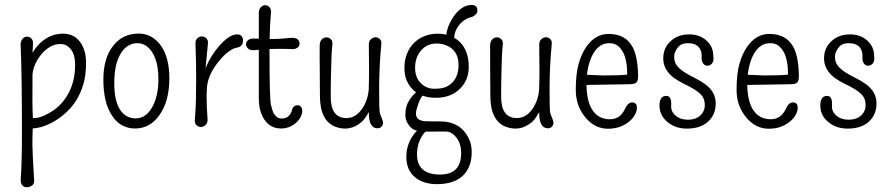

<svg xmlns="http://www.w3.org/2000/svg" viewBox="-20 -518 3670 790"><path d="M114.7 10.3Q113.3 43.5 113.3 76.2Q113.3 108.9 120.6 226.1Q120.6 244.6 100.6 251Q95.2 252.4 90.1 252.4Q85 252.4 80.3 250.7Q75.7 249 72.3 245.1Q64 236.8 65.4 217.3Q70.3 151.4 70.3 22Q70.3 -208 64.9 -331.5Q64 -347.7 72 -357.4Q80.1 -367.2 91.3 -367.2Q102.5 -367.2 109.6 -359.1Q116.7 -351.1 115.7 -337.9Q114.3 -316.4 113.8 -300.3Q130.9 -331.5 159.2 -352.5Q194.8 -379.4 239.3 -379.4Q283.7 -379.4 308.8 -346.2Q334 -313 334 -260.7Q334 -208.5 323.2 -172.1Q312.5 -135.7 294.7 -106.9Q276.9 -78.1 253.7 -56.6Q230.5 -35.2 206.1 -20.5Q157.7 8.3 114.7 10.3ZM113.8 -213.9Q112.3 -85.4 115.2 -32.7Q134.3 -30.3 159.2 -41.5Q190.9 -55.7 211.9 -72.8Q232.9 -89.8 250 -114.7Q289.1 -171.9 289.1 -251Q289.1 -293.5 271.5 -315.2Q253.9 -336.9 229.7 -336.9Q205.6 -336.9 185.5 -325Q165.5 -313 150.4 -294.9Q119.1 -256.8 113.8 -213.9Z M582.5 -328.6Q566.4 -340.3 544.7 -340.3Q522.9 -340.3 505.1 -328.4Q487.3 -316.4 475.1 -294.9Q450.2 -252 450.2 -177Q450.2 -102.1 474.1 -66.4Q498 -30.8 538.1 -30.8Q582 -30.8 608.4 -81.1Q631.8 -126 631.8 -191.4Q631.8 -292 582.5 -328.6ZM537.6 10.7Q509.8 11.2 485.6 -0.7Q461.4 -12.7 443.8 -38.1Q405.3 -91.8 405.3 -190.9Q405.3 -279.8 446.8 -331.1Q485.8 -379.9 550.3 -379.9Q604.5 -379.9 640.1 -333Q676.8 -283.2 676.8 -196.3Q676.8 -99.6 634.3 -42Q596.2 9.8 537.6 10.7Z M980 -352.1Q980 -325.7 953.6 -321.8Q921.4 -315.4 880.9 -266.6Q837.4 -213.9 832 -162.6Q830.1 -140.1 830.1 -121.6Q830.1 -77.1 834 -28.3Q835 -12.2 825.9 -3.9Q816.9 4.4 806.4 4.4Q795.9 4.4 788.1 -3.2Q780.3 -10.7 781.7 -26.1Q783.2 -41.5 784.2 -61.8Q785.2 -82 786.1 -104.5Q787.1 -142.6 787.1 -189.5Q787.1 -268.6 785.2 -306.9Q783.2 -345.2 785.6 -351.1Q788.1 -356.9 792 -360.4Q800.3 -368.2 810.3 -368.2Q820.3 -368.2 828.4 -360.8Q836.4 -353.5 835.7 -342Q835 -330.6 833.7 -319.6Q832.5 -308.6 831.1 -292.5Q828.1 -266.6 825.7 -237.3Q845.7 -287.6 882.8 -330.1Q924.3 -376.5 955.1 -376.5Q968.3 -376.5 974.1 -369.1Q980 -361.8 980 -352.1Z M1044.9 -462.9Q1044.9 -480 1053.2 -488.3Q1061.5 -496.6 1071.3 -496.6Q1081.1 -496.6 1088.9 -488.3Q1096.7 -480 1094.7 -462.9Q1090.3 -417.5 1089.4 -357.4Q1129.4 -357.4 1149.9 -359.9Q1170.4 -362.3 1179.2 -362.3Q1212.4 -363.3 1212.4 -337.9Q1212.4 -323.2 1195.3 -317.4Q1189.5 -315.4 1181.6 -315.9Q1173.8 -316.4 1164.8 -316.7Q1155.8 -316.9 1147 -316.9Q1131.8 -316.9 1117.9 -316.9Q1104 -316.9 1093.3 -316.4Q1091.3 -316.4 1088.9 -316.4Q1088.9 -315.4 1088.9 -314.9Q1088.9 -112.8 1094.7 -86.9Q1100.6 -61 1107.4 -49.8Q1119.6 -30.3 1138.7 -30.3Q1169.4 -30.3 1180.2 -60.5Q1184.6 -85 1205.1 -85Q1212.4 -85 1218 -78.9Q1223.6 -72.8 1223.6 -61Q1223.6 -49.3 1216.3 -35.6Q1209 -22 1196.8 -11.7Q1169.9 10.7 1136.7 10.7Q1076.2 10.7 1053.2 -56.2Q1044.9 -80.6 1044.9 -116.2V-313Q1034.7 -312.5 1022.5 -311.5Q1007.3 -311 999.8 -319.1Q992.2 -327.1 992.2 -336.2Q992.2 -345.2 1000 -352.3Q1007.8 -359.4 1023.4 -359.4L1044.9 -358.9Z M1340.8 -119.1Q1340.8 -32.2 1405.8 -32.2Q1442.9 -32.2 1469.2 -69.3Q1492.7 -102.5 1497.1 -148.4Q1498.5 -191.4 1498.5 -227.5Q1498.5 -279.3 1497.6 -332Q1496.6 -348.1 1505.9 -356.4Q1515.1 -364.7 1525.1 -364.7Q1535.2 -364.7 1543 -357.2Q1550.8 -349.6 1548.8 -335Q1540 -240.7 1540 -153.1Q1540 -65.4 1542.5 -55.2Q1544.9 -44.9 1548.3 -38.1Q1556.2 -20.5 1556.2 -12.5Q1556.2 -4.4 1550 2.7Q1543.9 9.8 1533.2 9.8Q1496.6 9.8 1497.6 -57.1Q1481 -26.9 1466.8 -15.1Q1418.5 24.9 1360.8 3.9Q1296.4 -20.5 1296.4 -123.5Q1296.4 -177.2 1295.7 -229.5Q1294.9 -281.7 1295.4 -332Q1295.9 -348.1 1304.4 -356.2Q1313 -364.3 1323 -364.3Q1333 -364.3 1341.3 -356.9Q1349.6 -349.6 1347.4 -332Q1345.2 -314.5 1344 -286.1Q1342.8 -257.8 1342.3 -228Q1340.8 -178.2 1340.8 -119.1Z M1736.8 -19Q1743.7 -18.6 1762.2 -18.6H1789.6Q1876.5 -18.6 1909.7 53.7Q1920.9 77.1 1920.9 107.9Q1920.9 138.7 1911.9 162.6Q1902.8 186.5 1885.3 204.1Q1848.1 239.7 1777.8 239.7Q1721.7 239.7 1687 210.9Q1651.9 181.2 1651.9 127.9Q1651.9 80.6 1677.2 42.5Q1686 28.8 1695.8 20Q1675.8 15.1 1663.6 -1Q1647.9 -21.5 1647.9 -43.5Q1647.9 -65.4 1652.3 -79.8Q1656.7 -94.2 1664.6 -106.4Q1676.8 -125.5 1691.9 -138.2Q1668.5 -154.8 1654.8 -183.6Q1644 -206.5 1644 -239Q1644 -271.5 1655 -298.1Q1666 -324.7 1684.6 -342.5Q1703.1 -360.4 1727.1 -369.6Q1751 -378.9 1778.8 -379.4Q1798.3 -379.9 1816.9 -375.5Q1819.3 -408.2 1843.3 -445.3Q1877.4 -497.6 1921.4 -497.6Q1944.3 -497.6 1944.3 -473.6Q1944.3 -459 1922.9 -448.7Q1889.2 -441.4 1867.7 -413.1Q1850.6 -391.1 1848.6 -362.8Q1861.8 -355.5 1872.6 -344.7Q1908.7 -308.6 1908.7 -242.7Q1908.7 -189.9 1874.5 -154.8Q1836.4 -115.7 1774.4 -115.7Q1742.7 -115.7 1718.3 -124.5Q1708.5 -111.8 1701.2 -90.8Q1691.4 -63 1691.4 -50.8Q1691.4 -19 1736.8 -19ZM1844.2 -181.6Q1866.7 -207 1866.7 -251Q1866.7 -313.5 1812 -333Q1795.9 -338.9 1774.7 -338.9Q1753.4 -338.9 1736.8 -329.8Q1720.2 -320.8 1709.5 -306.6Q1688 -279.3 1688 -239.3Q1688 -199.2 1711.2 -176Q1734.4 -152.8 1766.4 -152.8Q1798.3 -152.8 1815.7 -160.6Q1833 -168.5 1844.2 -181.6ZM1732.4 23.4Q1725.1 27.8 1718.8 38.1Q1695.8 73.2 1695.8 116.7Q1695.8 200.2 1791 200.2Q1877.4 200.2 1877.4 111.3Q1877.4 72.3 1856.9 46.9Q1838.4 23.4 1814.2 23.2Q1790 22.9 1762.2 23.4Q1747.1 23.9 1732.4 23.4Z M2042 -119.1Q2042 -32.2 2106.9 -32.2Q2144 -32.2 2170.4 -69.3Q2193.8 -102.5 2198.2 -148.4Q2199.7 -191.4 2199.7 -227.5Q2199.7 -279.3 2198.7 -332Q2197.8 -348.1 2207 -356.4Q2216.3 -364.7 2226.3 -364.7Q2236.3 -364.7 2244.1 -357.2Q2252 -349.6 2250 -335Q2241.2 -240.7 2241.2 -153.1Q2241.2 -65.4 2243.7 -55.2Q2246.1 -44.9 2249.5 -38.1Q2257.3 -20.5 2257.3 -12.5Q2257.3 -4.4 2251.2 2.7Q2245.1 9.8 2234.4 9.8Q2197.8 9.8 2198.7 -57.1Q2182.1 -26.9 2168 -15.1Q2119.6 24.9 2062 3.9Q1997.6 -20.5 1997.6 -123.5Q1997.6 -177.2 1996.8 -229.5Q1996.1 -281.7 1996.6 -332Q1997.1 -348.1 2005.6 -356.2Q2014.2 -364.3 2024.2 -364.3Q2034.2 -364.3 2042.5 -356.9Q2050.8 -349.6 2048.6 -332Q2046.4 -314.5 2045.2 -286.1Q2043.9 -257.8 2043.5 -228Q2042 -178.2 2042 -119.1Z M2560.5 -210.9Q2561.5 -295.9 2524.9 -327.1Q2510.3 -340.3 2489.3 -340.3Q2468.3 -340.3 2454.6 -332.5Q2440.9 -324.7 2430.4 -311.5Q2419.9 -298.3 2412.8 -281.5Q2405.8 -264.6 2401.4 -247.1Q2397 -228.5 2395 -210.4L2461.9 -207.5Q2527.3 -207.5 2560.5 -210.9ZM2393.1 -168.5Q2394 -101.1 2417.5 -65.4Q2442.9 -27.3 2489.3 -27.3Q2531.7 -27.3 2551.3 -69.3Q2563.5 -96.7 2581.5 -96.7Q2589.8 -96.7 2595.5 -91.3Q2601.1 -85.9 2600.6 -72.5Q2600.1 -59.1 2591.1 -43.5Q2582 -27.8 2565.9 -15.6Q2530.8 11.7 2481.4 11.7Q2428.2 11.7 2389.6 -33.7Q2349.1 -81.5 2349.1 -147.5Q2349.1 -213.4 2360.6 -254.6Q2372.1 -295.9 2391.1 -323.2Q2428.2 -378.4 2483.9 -378.4Q2555.2 -378.4 2584 -322.3Q2604 -283.2 2605.5 -207.5Q2606 -186 2598.6 -178.7Q2591.3 -171.4 2568.8 -171.4Z M2721.7 -123.5Q2744.1 -123.5 2741.7 -83Q2739.7 -59.1 2760.3 -42Q2779.8 -25.4 2810.8 -25.4Q2841.8 -25.4 2860.8 -42.5Q2879.9 -59.6 2879.9 -85.2Q2879.9 -110.8 2867.2 -125.2Q2854.5 -139.6 2835.4 -151.1Q2816.4 -162.6 2794.4 -173.1Q2772.5 -183.6 2753.4 -197.3Q2709 -230 2709 -277.8Q2709 -319.3 2737.3 -346.7Q2767.6 -376.5 2815.9 -376.5Q2857.4 -376.5 2885.3 -352.5Q2915 -327.1 2915 -286.6Q2918 -266.6 2909.7 -257.1Q2901.4 -247.6 2890.4 -247.6Q2879.4 -247.6 2872.8 -257.3Q2866.2 -267.1 2866.9 -280.3Q2867.7 -293.5 2865.5 -303.5Q2863.3 -313.5 2856.9 -321.8Q2842.8 -340.3 2811 -340.3Q2785.6 -340.3 2773.9 -328.1Q2753.9 -307.1 2753.9 -284.2Q2753.9 -261.2 2766.6 -246.3Q2779.3 -231.4 2798.3 -219.5Q2817.4 -207.5 2839.4 -196.8Q2861.3 -186 2880.4 -172.4Q2924.8 -140.6 2924.8 -92.8Q2924.8 -46.9 2894.5 -18.6Q2862.8 11.2 2806.2 11.2Q2757.3 11.2 2724.6 -17.6Q2690.9 -46.4 2693.8 -89.8Q2695.8 -123.5 2721.7 -123.5Z M3222.2 -210.9Q3223.1 -295.9 3186.5 -327.1Q3171.9 -340.3 3150.9 -340.3Q3129.9 -340.3 3116.2 -332.5Q3102.5 -324.7 3092 -311.5Q3081.5 -298.3 3074.5 -281.5Q3067.4 -264.6 3063 -247.1Q3058.6 -228.5 3056.6 -210.4L3123.5 -207.5Q3189 -207.5 3222.2 -210.9ZM3054.7 -168.5Q3055.7 -101.1 3079.1 -65.4Q3104.5 -27.3 3150.9 -27.3Q3193.4 -27.3 3212.9 -69.3Q3225.1 -96.7 3243.2 -96.7Q3251.5 -96.7 3257.1 -91.3Q3262.7 -85.9 3262.2 -72.5Q3261.7 -59.1 3252.7 -43.5Q3243.7 -27.8 3227.5 -15.6Q3192.4 11.7 3143.1 11.7Q3089.8 11.7 3051.3 -33.7Q3010.7 -81.5 3010.7 -147.5Q3010.7 -213.4 3022.2 -254.6Q3033.7 -295.9 3052.7 -323.2Q3089.8 -378.4 3145.5 -378.4Q3216.8 -378.4 3245.6 -322.3Q3265.6 -283.2 3267.1 -207.5Q3267.6 -186 3260.3 -178.7Q3252.9 -171.4 3230.5 -171.4Z M3383.3 -123.5Q3405.8 -123.5 3403.3 -83Q3401.4 -59.1 3421.9 -42Q3441.4 -25.4 3472.4 -25.4Q3503.4 -25.4 3522.5 -42.5Q3541.5 -59.6 3541.5 -85.2Q3541.5 -110.8 3528.8 -125.2Q3516.1 -139.6 3497.1 -151.1Q3478 -162.6 3456.1 -173.1Q3434.1 -183.6 3415 -197.3Q3370.6 -230 3370.6 -277.8Q3370.6 -319.3 3398.9 -346.7Q3429.2 -376.5 3477.5 -376.5Q3519 -376.5 3546.9 -352.5Q3576.7 -327.1 3576.7 -286.6Q3579.6 -266.6 3571.3 -257.1Q3563 -247.6 3552 -247.6Q3541 -247.6 3534.4 -257.3Q3527.8 -267.1 3528.6 -280.3Q3529.3 -293.5 3527.1 -303.5Q3524.9 -313.5 3518.6 -321.8Q3504.4 -340.3 3472.7 -340.3Q3447.3 -340.3 3435.5 -328.1Q3415.5 -307.1 3415.5 -284.2Q3415.5 -261.2 3428.2 -246.3Q3440.9 -231.4 3460 -219.5Q3479 -207.5 3501 -196.8Q3522.9 -186 3542 -172.4Q3586.4 -140.6 3586.4 -92.8Q3586.4 -46.9 3556.2 -18.6Q3524.4 11.2 3467.8 11.2Q3418.9 11.2 3386.2 -17.6Q3352.5 -46.4 3355.5 -89.8Q3357.4 -123.5 3383.3 -123.5Z"/></svg>

Font: Pompiere 
Style: Regular
Weight: 400
Designer: Karolina Lach
Foundry: Sorkin Type Co.
Version: Version 1.002